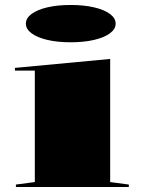

<svg xmlns="http://www.w3.org/2000/svg" viewBox="-20 -752 579 772"><path d="M264 -582Q211 -582 170.5 -591.5Q130 -601 107 -618Q84 -635 84 -657Q84 -679 107 -696Q130 -713 170.5 -722.5Q211 -732 264 -732Q317 -732 358 -722.5Q399 -713 422 -696Q445 -679 445 -657Q445 -635 422 -618Q399 -601 358 -591.5Q317 -582 264 -582ZM44 0V-10L120 -20V-468H40V-479L423 -515V-20L498 -10V0Z"/></svg>

Font: Kalnia Expanded Medium
Style: Regular
Weight: 500
Width: 7
Designer: Frida Medrano
Foundry: Frida Medrano
Version: Version 1.105